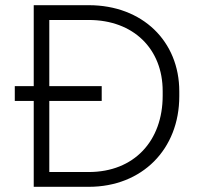

<svg xmlns="http://www.w3.org/2000/svg" viewBox="-20 -720 759 740"><path d="M110 0H322C528 0 671 -145 671 -349V-368C671 -561 529 -700 322 -700H110V-388H37V-331H110ZM170 -57V-331H372V-388H170V-643H322C495 -643 607 -531 607 -369V-351C607 -177 497 -57 322 -57Z"/></svg>

Font: Fixel Display Light
Style: Regular
Weight: 300
Designer: AlfaBravo + MacPaw
Foundry: Kyrylo Tkachov, Marchela Mozhyna, Serhii Makarenko, Maria Weinstein, Zakhar Kryvoshyya
Version: Version 1.211